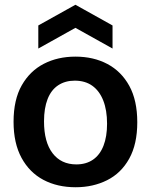

<svg xmlns="http://www.w3.org/2000/svg" viewBox="-20 -774 635 807"><path d="M298 13Q221 13 162.5 -18Q104 -49 70.5 -110.5Q37 -172 37 -262Q37 -355 71.5 -415.5Q106 -476 164.5 -506Q223 -536 297 -536Q373 -536 431.5 -505Q490 -474 523.5 -413Q557 -352 557 -260Q557 -168 523 -107Q489 -46 430 -16.5Q371 13 298 13ZM301 -83Q342 -83 371 -103Q400 -123 415 -161.5Q430 -200 430 -254Q430 -311 414 -351.5Q398 -392 368 -413.5Q338 -435 294 -435Q254 -435 224.5 -415.5Q195 -396 180 -357.5Q165 -319 165 -264Q165 -177 201 -130Q237 -83 301 -83ZM141 -570V-667L297 -754L453 -667V-570L297 -657Z"/></svg>

Font: Bricolage Grotesque 36pt SemiBold
Style: Regular
Weight: 600
Designer: Mathieu Triay
Foundry: Atelier Triay
Version: Version 1.001;gftools[0.9.33.dev8+g029e19f]